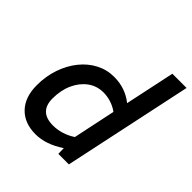

<svg xmlns="http://www.w3.org/2000/svg" viewBox="-195 -846 993 993"><g transform="rotate(45 301.5 -349.0)"><path d="M220 12Q138 12 91.5 -37Q45 -86 45 -172Q45 -238 64.5 -295Q84 -352 118.5 -395Q153 -438 199 -462Q245 -486 298 -486Q380 -486 441 -437L499 -710H603L452 0H375L374 -41Q295 12 220 12ZM252 -84Q283 -84 314 -93.5Q345 -103 374 -122L423 -355Q400 -372 372 -381Q344 -390 316 -390Q268 -390 231 -363Q194 -336 172.5 -289Q151 -242 151 -181Q151 -133 176 -108.5Q201 -84 252 -84Z"/></g></svg>

Font: Sometype Mono SemiBold
Style: Italic
Weight: 600
Italic angle: -12°
Designer: Ryoichi Tsunekawa
Foundry: Dharma Type
Version: Version 1.001